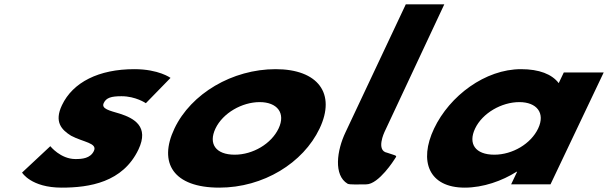

<svg xmlns="http://www.w3.org/2000/svg" viewBox="-20 -845 2787 880"><path d="M595.8 -528C432.5 -528 313.9 -468 264 -363C227.4 -286 262.3 -250 305.6 -223C361.5 -193 427.9 -190 410.3 -153C394.1 -119 356.4 -116 326.1 -116C257.2 -116 210.6 -175 210.6 -175L81.1 -54C81.1 -54 122.3 15 262.6 15C389.7 15 542.9 -9 614.7 -160C664.6 -265 594.7 -303 529.1 -324C482.5 -338 442.7 -346 455.6 -373C467 -397 489.7 -404 536.9 -404C602.2 -404 648.5 -372 648.5 -372L761.6 -488C761.6 -488 707.6 -528 595.8 -528Z M779.6 -256C704.5 -98 774.8 15 985.2 15C1187 15 1369.7 -98 1444.8 -256C1520.9 -416 1438.1 -528 1243.3 -528C1044.9 -528 855.7 -416 779.6 -256ZM967.6 -256C1001.4 -327 1089.3 -377 1170.3 -377C1250.2 -377 1290.6 -327 1256.8 -256C1223.5 -186 1139.3 -136 1055.8 -136C968.6 -136 934.3 -186 967.6 -256Z M1839.8 -825 1564.2 -240C1523.1 -154.6 1508.5 -41.6 1573 -3C1581.9 2.3 1626.6 0 1658.7 0C1716.6 -0.3 1788.3 -115 1788.3 -115C1800.2 -134 1804 -128 1754.4 -145C1701.7 -154.7 1742.2 -240 1742.2 -240L2016.3 -825Z M1969.6 -256C1898.3 -106 1945.7 15 2109.8 15C2194.5 15 2281.8 -16 2347.8 -58H2350.2L2322.6 0H2503.1L2747 -513H2564.1L2540.8 -464C2509.5 -505 2451.5 -528 2368 -528C2203.9 -528 2040.9 -406 1969.6 -256ZM2157.6 -256C2191.3 -327 2279.2 -377 2360.3 -377C2440.2 -377 2480.3 -327 2446.5 -256C2413.3 -186 2329.2 -136 2245.7 -136C2158.6 -136 2124.3 -186 2157.6 -256Z"/></svg>

Font: Hussar
Style: BdSuprExtOblFive
Weight: 700
Foundry: Cannot Into Space Fonts
Version: Version 2.00